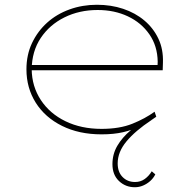

<svg xmlns="http://www.w3.org/2000/svg" viewBox="-20 -554 806 806"><path d="M546 232Q507 232 479.5 206Q452 180 452 135Q452 93 472.5 58Q493 23 528.5 -7Q564 -37 611 -66L616 -50Q548 -5 511 39.5Q474 84 474 132Q474 168 494.5 189Q515 210 547 210Q570 210 587.5 197.5Q605 185 617 165L632 178Q624 194 610.5 206Q597 218 580.5 225Q564 232 546 232ZM406 10Q312 10 240.5 -25.5Q169 -61 130 -123Q91 -185 91 -263Q91 -324 114.5 -373.5Q138 -423 178 -459Q218 -495 272 -514.5Q326 -534 387 -534Q446 -534 497 -517Q548 -500 586 -468Q624 -436 645 -391.5Q666 -347 664 -291L663 -259H103V-281H652L641 -270L642 -295Q641 -361 607 -410Q573 -459 516.5 -485.5Q460 -512 390 -512Q313 -512 250.5 -481Q188 -450 151 -394.5Q114 -339 113 -263Q114 -191 151.5 -134Q189 -77 255 -45Q321 -13 406 -13Q482 -13 535.5 -34.5Q589 -56 629 -85L636 -64Q603 -40 569 -24Q535 -8 496.5 1Q458 10 406 10Z"/></svg>

Font: Lexend Mega Thin
Style: Regular
Weight: 250
Version: Version 1.007